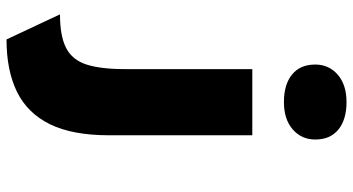

<svg xmlns="http://www.w3.org/2000/svg" viewBox="-267 -597 1083 589"><g transform="rotate(90 274.5 -302.5)"><path d="M101 219 24 55Q91 55 127.5 36Q164 17 178 -26.5Q192 -70 192 -144V-535H395V-96Q395 17 361 86Q327 155 261.5 187Q196 219 101 219ZM293 -632Q239 -632 208.5 -657Q178 -682 178 -728Q178 -770 209 -797Q240 -824 293 -824Q347 -824 377.5 -799Q408 -774 408 -728Q408 -686 377 -659Q346 -632 293 -632Z"/></g></svg>

Font: Lexend Giga Black
Style: Regular
Weight: 900
Designer: Bonnie Shaver-Troup, Thomas Jockin
Foundry: Lexend
Version: Version 1.007